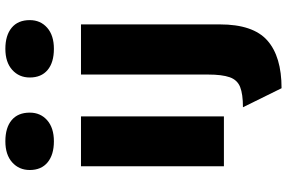

<svg xmlns="http://www.w3.org/2000/svg" viewBox="-197 -658 1070 716"><g transform="rotate(-90 338.0 -300.0)"><path d="M169 -634Q119 -634 90.5 -657.5Q62 -681 62 -724Q62 -764 90.5 -789.5Q119 -815 169 -815Q220 -815 248 -791.5Q276 -768 276 -724Q276 -684 247.5 -659Q219 -634 169 -634ZM76 0V-533H262V0ZM514 -634Q463 -634 435 -657.5Q407 -681 407 -724Q407 -764 435.5 -789.5Q464 -815 514 -815Q564 -815 592.5 -791.5Q621 -768 621 -724Q621 -684 592.5 -659Q564 -634 514 -634ZM367 215 296 71Q345 71 371.5 60.5Q398 50 408 21.5Q418 -7 418 -59V-533H605V-15Q605 109 545 162Q485 215 367 215Z"/></g></svg>

Font: Lexend Deca ExtraBold
Style: Regular
Weight: 800
Designer: Bonnie Shaver-Troup, Thomas Jockin
Foundry: Lexend
Version: Version 1.008; ttfautohint (v1.8.4.7-5d5b)